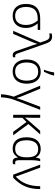

<svg xmlns="http://www.w3.org/2000/svg" viewBox="1328 -2174 1086 3781"><g transform="rotate(90 1870.5 -283.0)"><path d="M530 -249Q530 -172 502.5 -114Q475 -56 421.5 -23Q368 10 290 10Q179 10 118 -60Q57 -130 57 -252Q57 -392 130.5 -462Q204 -532 344 -532H569V-483H442Q482 -436 506 -379.5Q530 -323 530 -249ZM116 -252Q116 -190 134.5 -142Q153 -94 192 -66.5Q231 -39 292 -39Q382 -39 426.5 -96.5Q471 -154 471 -248Q471 -320 448.5 -377Q426 -434 384 -483H344Q227 -483 171.5 -425.5Q116 -368 116 -252Z M587 0 817 -532 786 -624Q769 -674 748.5 -695.5Q728 -717 689 -717Q674 -717 661.5 -715Q649 -713 639 -710V-758Q651 -761 665.5 -763.5Q680 -766 697 -766Q737 -766 763.5 -752.5Q790 -739 808 -708.5Q826 -678 843 -629L1031 -90Q1041 -62 1052.5 -50.5Q1064 -39 1080 -39Q1088 -39 1095.5 -40.5Q1103 -42 1107 -44V1Q1091 9 1065 9Q1033 9 1014.5 -8.5Q996 -26 983 -63L883 -351Q873 -381 861.5 -413.5Q850 -446 845 -470H841Q833 -443 822.5 -414Q812 -385 800 -357L647 0Z M1627 -266Q1627 -183 1599.5 -121Q1572 -59 1518.5 -24.5Q1465 10 1388 10Q1314 10 1261 -24Q1208 -58 1179.5 -120Q1151 -182 1151 -266Q1151 -396 1215.5 -469Q1280 -542 1392 -542Q1468 -542 1520.5 -507.5Q1573 -473 1600 -411Q1627 -349 1627 -266ZM1210 -266Q1210 -164 1253 -101.5Q1296 -39 1388 -39Q1481 -39 1524.5 -101.5Q1568 -164 1568 -266Q1568 -332 1550 -383Q1532 -434 1493 -463Q1454 -492 1391 -492Q1300 -492 1255 -432Q1210 -372 1210 -266ZM1356 -606V-616Q1366 -641 1376 -674Q1386 -707 1394 -741.5Q1402 -776 1406 -806H1466V-796Q1461 -770 1449 -736Q1437 -702 1421.5 -667.5Q1406 -633 1392 -606Z M2142 -532 1948 -28Q1922 40 1909.5 111.5Q1897 183 1896 240H1836Q1836 204 1842.5 159.5Q1849 115 1859.5 70.5Q1870 26 1883 -11L1666 -532H1726L1864 -198Q1878 -165 1890 -130Q1902 -95 1910 -68H1912Q1920 -93 1932 -129.5Q1944 -166 1955 -196L2082 -532Z M2626 -532 2422 -300 2644 0H2576L2382 -262L2299 -180V0H2240V-532H2299V-391Q2299 -301 2296 -232Q2310 -248 2321 -261.5Q2332 -275 2344 -290L2556 -532Z M2903 10Q2799 10 2741 -59.5Q2683 -129 2683 -264Q2683 -398 2743.5 -470Q2804 -542 2910 -542Q3035 -542 3078 -446H3082Q3084 -468 3091.5 -490.5Q3099 -513 3108 -532H3154Q3145 -499 3139.5 -448.5Q3134 -398 3134 -337V-118Q3134 -73 3146 -55.5Q3158 -38 3180 -38Q3188 -38 3197 -40Q3206 -42 3213 -44V0Q3206 4 3193 7Q3180 10 3166 10Q3126 10 3106 -13Q3086 -36 3080 -92H3076Q3055 -50 3014.5 -20Q2974 10 2903 10ZM2910 -39Q2999 -39 3038 -96.5Q3077 -154 3077 -260V-274Q3077 -386 3038.5 -439Q3000 -492 2914 -492Q2829 -492 2785.5 -433Q2742 -374 2742 -264Q2742 -153 2783 -96Q2824 -39 2910 -39Z M3221 -532H3280L3419 -156Q3428 -134 3438.5 -103Q3449 -72 3455 -52H3458Q3555 -143 3600.5 -259.5Q3646 -376 3646 -532H3703Q3703 -422 3680 -329Q3657 -236 3607.5 -155.5Q3558 -75 3479 0H3419Z"/></g></svg>

Font: BC Sans Light
Style: Regular
Weight: 300
Designer: Monotype Design Team
Foundry: Monotype Imaging Inc.
Version: Version 2.000;GOOG;noto-source:20170915:90ef993387c0